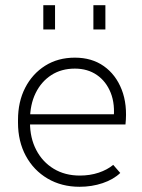

<svg xmlns="http://www.w3.org/2000/svg" viewBox="-20 -706 546 736"><path d="M285 10Q216 10 162.5 -21.5Q109 -53 79 -108.5Q49 -164 49 -236V-246Q49 -316 76.5 -369.5Q104 -423 153 -454Q202 -485 267 -485Q332 -485 378 -452.5Q424 -420 446.5 -362.5Q469 -305 461 -229H82V-268H435L415 -246Q422 -306 404.5 -350Q387 -394 351.5 -418.5Q316 -443 267 -443Q215 -443 176.5 -418Q138 -393 116.5 -349Q95 -305 95 -246V-236Q95 -177 119 -131Q143 -85 186 -59Q229 -33 286 -33Q325 -33 358 -44Q391 -55 414 -74L441 -43Q415 -18 373.5 -4Q332 10 285 10ZM338 -593V-686H384V-593ZM146 -593V-686H191V-593Z"/></svg>

Font: SUSE ExtraLight
Style: Regular
Weight: 250
Designer: Rene Bieder
Foundry: SUSE
Version: Version 1.000